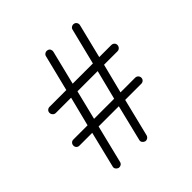

<svg xmlns="http://www.w3.org/2000/svg" viewBox="-188 -874 1047 1047"><g transform="rotate(-45 335.5 -350.5)"><path d="M145 14Q136 11 130.5 3Q125 -5 128 -15L179 -223H80Q70 -223 63.5 -229.5Q57 -236 57 -246Q57 -256 63.5 -263Q70 -270 80 -270H190L233 -440H115Q105 -440 98 -447.5Q91 -455 91 -465Q91 -475 98 -481.5Q105 -488 115 -488H244L296 -697Q298 -706 306.5 -711Q315 -716 324 -714Q335 -712 339.5 -703.5Q344 -695 342 -686L293 -488H449L501 -697Q503 -706 511.5 -711Q520 -716 529 -714Q539 -712 544 -703.5Q549 -695 547 -686L498 -488H591Q601 -488 608 -481.5Q615 -475 615 -465Q615 -455 608 -447.5Q601 -440 591 -440H487L444 -270H557Q567 -270 574 -263Q581 -256 581 -246Q581 -236 574 -229.5Q567 -223 557 -223H433L379 -4Q376 6 368 11Q360 16 350 14Q341 11 335.5 3Q330 -5 333 -15L384 -223H228L174 -4Q172 6 163.5 11Q155 16 145 14ZM240 -270H395L438 -440H282Z"/></g></svg>

Font: Kurewa Gothic CJK TC Regular
Style: Regular
Weight: 400
Designer: Max Yao
Foundry: Max-Everyday
Version: Version 1.071; ttfautohint (v1.8.3)